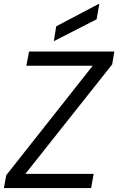

<svg xmlns="http://www.w3.org/2000/svg" viewBox="-45 -964 606 984"><path d="M-25 0 -13 -66 430 -627H90L104 -700H541L530 -634L85 -73H435L422 0ZM231 -753 243 -829 461 -944H464L450 -865Z"/></svg>

Font: DM Sans 36pt
Style: Italic
Weight: 400
Italic angle: -10°
Designer: Colophon Foundry, Jonny Pinhorn
Foundry: Colophon Foundry
Version: Version 4.004;gftools[0.9.30]